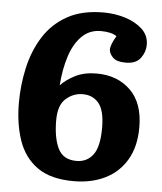

<svg xmlns="http://www.w3.org/2000/svg" viewBox="-52 -760 689 819"><g transform="rotate(5 292.0 -350.0)"><path d="M293 14Q195 14 138 -26.5Q81 -67 56.5 -138Q32 -209 32 -300Q32 -375 48.5 -449Q65 -523 102.5 -583Q140 -643 203 -678.5Q266 -714 359 -714Q406 -714 450.5 -700.5Q495 -687 524.5 -660Q554 -633 554 -592Q554 -562 534.5 -535.5Q515 -509 471 -509Q431 -509 415 -526Q399 -543 399 -559Q399 -580 422 -618Q399 -634 354 -634Q306 -634 273 -601.5Q240 -569 222 -513.5Q204 -458 199 -388Q222 -413 260.5 -432.5Q299 -452 352 -452Q441 -452 497 -397.5Q553 -343 553 -239Q553 -157 520 -100.5Q487 -44 428.5 -15Q370 14 293 14ZM298 -73Q343 -73 369 -107.5Q395 -142 395 -223Q395 -297 369.5 -328Q344 -359 301 -359Q260 -359 228.5 -331Q197 -303 197 -239Q197 -163 219 -118Q241 -73 298 -73Z"/></g></svg>

Font: Literata 12pt
Style: Bold
Weight: 700
Designer: Latin by Veronika Burian and Jose Scaglione. Greek by Irene Vlachou. Cyrillic by Vera Evstafieva.
Foundry: TypeTogether
Version: Version 3.002